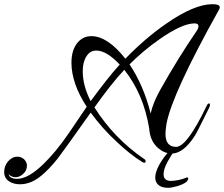

<svg xmlns="http://www.w3.org/2000/svg" viewBox="-317 -719 1072 919"><path d="M-221 163Q-250 163 -270 151Q-297 136 -297 104Q-297 76 -279 54Q-259 31 -233 31Q-214 31 -200 45Q-188 59 -188 73Q-188 98 -207 114Q-223 129 -243 129Q-262 129 -276 115Q-270 137 -235 137Q-182 137 -109 66Q-82 40 -51.5 3.5Q-21 -33 12 -81Q34 -113 55 -144.5Q76 -176 98 -208Q25 -320 25 -419Q25 -476 51 -511Q78 -546 120 -546Q198 -546 283 -438Q379 -537 479 -606Q613 -699 700 -699Q735 -699 735 -684Q735 -680 732 -674Q507 -271 480 -127Q478 -113 476.5 -101Q475 -89 475 -79Q475 -16 526 -16Q578 -16 672 -212Q676 -222 683 -224H684Q688 -224 688 -217Q688 -211 683 -201Q655 -145 638.5 -112Q622 -79 616 -70Q588 -26 560 -5Q532 16 505 16Q471 16 440 -10Q401 -44 397 -105Q370 -269 278 -385Q246 -351 210.5 -306Q175 -261 135 -205Q181 -132 240.5 -70Q300 -8 373 42Q380 46 380 52Q380 60 374 60Q371 60 365 57Q337 40 307 16.5Q277 -7 244 -38Q207 -72 175.5 -107.5Q144 -143 117 -180Q49 -84 9.5 -29Q-30 26 -41 40Q-123 142 -182 157Q-201 163 -221 163ZM404 -176Q410 -202 421.5 -230.5Q433 -259 450 -289Q536 -442 623 -569Q633 -583 633 -594Q633 -607 614 -607Q556 -607 449 -533Q406 -503 370 -472.5Q334 -442 303 -411Q371 -309 404 -176ZM117 -235Q156 -288 190.5 -332Q225 -376 256 -410Q193 -477 144 -477Q114 -477 97 -450Q79 -422 79 -378Q79 -309 117 -235ZM489 180Q457 180 441.5 166.5Q426 153 426 131Q426 106 444 72Q462 38 497 -1Q506 -10 513 -10Q518 -10 521 -6.5Q524 -3 520 1Q501 25 484 57Q466 91 466 115Q466 146 500 147Q516 147 538 142.5Q560 138 575 131Q576 131 576.5 130.5Q577 130 578 130Q584 130 584 137Q583 141 580 146Q577 151 572 154Q556 165 529.5 172.5Q503 180 489 180Z"/></svg>

Font: Carattere
Style: Regular
Weight: 400
Designer: Robert E. Leuschke
Foundry: Robert E. Leuschke
Version: Version 1.010; ttfautohint (v1.8.3)